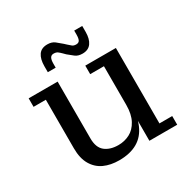

<svg xmlns="http://www.w3.org/2000/svg" viewBox="-163 -859 998 1016"><g transform="rotate(-30 336.0 -351.0)"><path d="M281 10Q229 10 189.5 -8Q150 -26 127 -65Q104 -104 104 -165V-462H29V-514H206V-167Q206 -111 236.5 -86.5Q267 -62 318 -62Q355 -62 387 -78.5Q419 -95 439 -132Q459 -169 459 -226L483 -228Q483 -147 460.5 -94.5Q438 -42 393 -16Q348 10 281 10ZM470 0V-178L459 -176V-462H375V-514H562V-53H640V0ZM395 -576Q368 -576 351.5 -589Q335 -602 318 -616L305 -629L334 -671L347 -659Q358 -649 366.5 -642Q375 -635 390 -635Q405 -635 411 -645.5Q417 -656 417 -680V-704H466V-668Q466 -625 448.5 -600.5Q431 -576 395 -576ZM186 -619Q186 -663 203 -687.5Q220 -712 257 -712Q284 -712 301 -698.5Q318 -685 334 -671L347 -659L318 -616L305 -629Q295 -639 286 -646Q277 -653 261 -653Q247 -653 240.5 -642Q234 -631 234 -607V-583H186Z"/></g></svg>

Font: Montagu Slab 24pt
Style: Regular
Weight: 400
Designer: Florian Karsten
Foundry: Florian Karsten
Version: Version 1.000